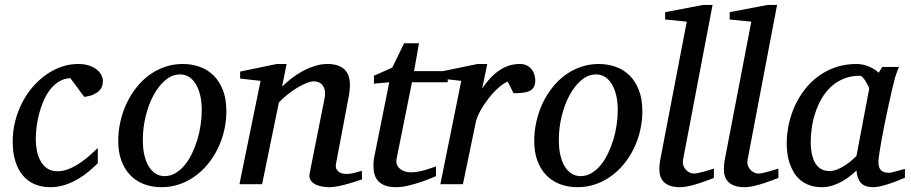

<svg xmlns="http://www.w3.org/2000/svg" viewBox="-20 -757 3742 789"><path d="M402.8 -423.8Q402.8 -414.1 399.9 -403.8Q397 -393.6 388.4 -384.8Q379.9 -376 365 -368.9Q350.1 -361.8 326.2 -358.9L269 -436Q242.2 -434.6 221.2 -421.1Q200.2 -407.7 184.3 -386.7Q168.5 -365.7 157.5 -339.1Q146.5 -312.5 139.6 -285.2Q132.8 -257.8 129.9 -231.9Q127 -206.1 127 -186Q127 -161.6 131.6 -137.9Q136.2 -114.3 146.7 -95.5Q157.2 -76.7 174.1 -64.9Q190.9 -53.2 215.8 -53.2Q235.8 -53.2 256.3 -60.3Q276.9 -67.4 297.6 -80.1Q318.4 -92.8 339.4 -110.4Q360.4 -127.9 381.8 -148.9V-85.9Q366.2 -70.8 346.2 -53.7Q326.2 -36.6 301.8 -22Q277.3 -7.3 248.3 2.4Q219.2 12.2 186 12.2Q150.4 12.2 121.8 -0.2Q93.3 -12.7 73.5 -36.4Q53.7 -60.1 43 -94.7Q32.2 -129.4 32.2 -173.8Q32.2 -218.8 42.7 -259.8Q53.2 -300.8 71.8 -336.4Q90.3 -372.1 115.7 -401.1Q141.1 -430.2 170.9 -450.9Q200.7 -471.7 233.6 -482.9Q266.6 -494.1 300.8 -494.1Q327.6 -494.1 347.2 -487.3Q366.7 -480.5 378.9 -470.2Q391.1 -460 397 -447.5Q402.8 -435.1 402.8 -423.8Z M809.1 -304.2Q809.1 -339.8 802.2 -367.2Q795.4 -394.5 783.7 -413.1Q772 -431.6 755.6 -441.4Q739.3 -451.2 720.2 -451.2Q687.5 -451.2 659.4 -427.5Q631.3 -403.8 610.8 -365.5Q590.3 -327.1 578.6 -279.1Q566.9 -231 566.9 -182.1Q566.9 -145 573.7 -117.2Q580.6 -89.4 592.8 -70.6Q605 -51.8 621.1 -42.5Q637.2 -33.2 656.2 -33.2Q679.7 -33.2 700.4 -45.2Q721.2 -57.1 738 -77.4Q754.9 -97.7 768.1 -124.5Q781.2 -151.4 790.5 -181.4Q799.8 -211.4 804.4 -243.2Q809.1 -274.9 809.1 -304.2ZM910.2 -299.8Q910.2 -259.3 901.1 -220.5Q892.1 -181.6 875.2 -147Q858.4 -112.3 834.7 -83.3Q811 -54.2 781.5 -33Q752 -11.7 717.3 0.2Q682.6 12.2 644 12.2Q603 12.2 569.8 -1Q536.6 -14.2 513.7 -38.8Q490.7 -63.5 478.3 -98.4Q465.8 -133.3 465.8 -176.8Q465.8 -217.3 474.6 -256.6Q483.4 -295.9 499.8 -331.1Q516.1 -366.2 539.6 -396.2Q563 -426.3 592.5 -448Q622.1 -469.7 657 -481.9Q691.9 -494.1 731 -494.1Q767.1 -494.1 799.6 -482.9Q832 -471.7 856.7 -447.8Q881.3 -423.8 895.8 -387.2Q910.2 -350.6 910.2 -299.8Z M1467.8 -20Q1461.4 -17.6 1445.6 -12.5Q1429.7 -7.3 1410.2 -1.7Q1390.6 3.9 1370.1 8.1Q1349.6 12.2 1334 12.2Q1325.2 12.2 1309.8 10.5Q1294.4 8.8 1280.3 2.7Q1266.1 -3.4 1257.3 -15.1Q1248.5 -26.9 1252.9 -46.9L1314 -354Q1317.4 -374 1314.2 -387.2Q1311 -400.4 1304 -408.4Q1296.9 -416.5 1287.6 -419.7Q1278.3 -422.9 1270 -422.9Q1257.8 -422.9 1240 -415.8Q1222.2 -408.7 1202.4 -397Q1182.6 -385.3 1162.6 -369.4Q1142.6 -353.5 1126 -335.9L1057.1 0H963.9L1050.8 -424.8L966.8 -434.1V-462.9L1117.7 -494.1H1157.7L1139.2 -400.9Q1155.8 -417.5 1177.2 -434.3Q1198.7 -451.2 1223.1 -464.4Q1247.6 -477.5 1273.7 -485.8Q1299.8 -494.1 1324.7 -494.1Q1379.4 -494.1 1402.6 -463.9Q1425.8 -433.6 1414.1 -366.2L1360.8 -84Q1358.4 -69.8 1363 -61.5Q1367.7 -53.2 1375.2 -48.8Q1382.8 -44.4 1391.1 -43.2Q1399.4 -42 1403.8 -42Q1417.5 -42 1433.6 -45.9Q1449.7 -49.8 1466.8 -55.2Z M1672.9 -418.9 1609.9 -105Q1606.9 -91.8 1610.8 -81.3Q1614.7 -70.8 1623.3 -63.7Q1631.8 -56.6 1643.3 -52.7Q1654.8 -48.8 1667.5 -48.8Q1681.6 -48.8 1696.8 -51.5Q1711.9 -54.2 1725.8 -58.1Q1739.7 -62 1751.7 -66.2Q1763.7 -70.3 1771.5 -73.2V-33.2Q1765.1 -30.3 1747.1 -22.9Q1729 -15.6 1705.6 -7.8Q1682.1 0 1656.2 6.1Q1630.4 12.2 1608.9 12.2Q1581.5 12.2 1563.5 5.6Q1545.4 -1 1534.7 -12.5Q1523.9 -23.9 1519.3 -39.8Q1514.6 -55.7 1514.6 -74.2Q1514.6 -84 1515.4 -94.2Q1516.1 -104.5 1518.6 -115.2L1579.6 -418.9L1516.6 -413.1V-445.8L1591.8 -479L1640.6 -579.1H1701.7L1681.6 -464.8H1819.8V-418.9Z M2179.7 -426.8Q2179.7 -409.2 2173.3 -398.7Q2167 -388.2 2155.3 -382.8Q2143.6 -377.4 2127.2 -375.7Q2110.8 -374 2090.3 -374L2066.4 -421.9Q2047.9 -414.1 2026.6 -394.8Q2005.4 -375.5 1986.3 -350.8Q1967.3 -326.2 1953.1 -300Q1939 -273.9 1934.6 -252L1882.3 0H1789.6L1875.5 -424.8L1791.5 -434.1V-462.9L1942.4 -494.1H1982.4L1961.4 -393.1Q1992.2 -440.4 2031.2 -467.3Q2070.3 -494.1 2115.7 -494.1Q2133.8 -494.1 2146 -487.5Q2158.2 -481 2165.8 -470.7Q2173.3 -460.4 2176.5 -448.7Q2179.7 -437 2179.7 -426.8Z M2518.6 -304.2Q2518.6 -339.8 2511.7 -367.2Q2504.9 -394.5 2493.2 -413.1Q2481.4 -431.6 2465.1 -441.4Q2448.7 -451.2 2429.7 -451.2Q2397 -451.2 2368.9 -427.5Q2340.8 -403.8 2320.3 -365.5Q2299.8 -327.1 2288.1 -279.1Q2276.4 -231 2276.4 -182.1Q2276.4 -145 2283.2 -117.2Q2290 -89.4 2302.2 -70.6Q2314.5 -51.8 2330.6 -42.5Q2346.7 -33.2 2365.7 -33.2Q2389.2 -33.2 2409.9 -45.2Q2430.7 -57.1 2447.5 -77.4Q2464.4 -97.7 2477.5 -124.5Q2490.7 -151.4 2500 -181.4Q2509.3 -211.4 2513.9 -243.2Q2518.6 -274.9 2518.6 -304.2ZM2619.6 -299.8Q2619.6 -259.3 2610.6 -220.5Q2601.6 -181.6 2584.7 -147Q2567.9 -112.3 2544.2 -83.3Q2520.5 -54.2 2491 -33Q2461.4 -11.7 2426.8 0.2Q2392.1 12.2 2353.5 12.2Q2312.5 12.2 2279.3 -1Q2246.1 -14.2 2223.1 -38.8Q2200.2 -63.5 2187.7 -98.4Q2175.3 -133.3 2175.3 -176.8Q2175.3 -217.3 2184.1 -256.6Q2192.9 -295.9 2209.2 -331.1Q2225.6 -366.2 2249 -396.2Q2272.5 -426.3 2302 -448Q2331.5 -469.7 2366.5 -481.9Q2401.4 -494.1 2440.4 -494.1Q2476.6 -494.1 2509 -482.9Q2541.5 -471.7 2566.2 -447.8Q2590.8 -423.8 2605.2 -387.2Q2619.6 -350.6 2619.6 -299.8Z M2913.6 -25.9Q2907.7 -23.4 2891.6 -17.3Q2875.5 -11.2 2855.5 -4.6Q2835.4 2 2813.7 7.1Q2792 12.2 2774.4 12.2Q2751.5 12.2 2735.4 6.8Q2719.2 1.5 2709 -8.3Q2698.7 -18.1 2694.1 -31.5Q2689.5 -44.9 2689.5 -61Q2689.5 -76.2 2692.4 -96.2L2802.2 -668L2713.4 -676.8V-707L2869.6 -736.8H2908.2L2786.6 -99.1Q2784.7 -88.9 2787.6 -78.9Q2790.5 -68.8 2796.9 -61.3Q2803.2 -53.7 2812.5 -48.8Q2821.8 -43.9 2832.5 -43.9Q2839.8 -43.9 2851.8 -46.6Q2863.8 -49.3 2876 -52.7Q2888.2 -56.2 2898.7 -59.6Q2909.2 -63 2913.6 -64Z M3178.7 -25.9Q3172.9 -23.4 3156.7 -17.3Q3140.6 -11.2 3120.6 -4.6Q3100.6 2 3078.9 7.1Q3057.1 12.2 3039.6 12.2Q3016.6 12.2 3000.5 6.8Q2984.4 1.5 2974.1 -8.3Q2963.9 -18.1 2959.2 -31.5Q2954.6 -44.9 2954.6 -61Q2954.6 -76.2 2957.5 -96.2L3067.4 -668L2978.5 -676.8V-707L3134.8 -736.8H3173.3L3051.8 -99.1Q3049.8 -88.9 3052.7 -78.9Q3055.7 -68.8 3062 -61.3Q3068.4 -53.7 3077.6 -48.8Q3086.9 -43.9 3097.7 -43.9Q3105 -43.9 3116.9 -46.6Q3128.9 -49.3 3141.1 -52.7Q3153.3 -56.2 3163.8 -59.6Q3174.3 -63 3178.7 -64Z M3551.8 -392.1Q3552.2 -394.5 3548.1 -403.3Q3543.9 -412.1 3538.1 -421.6Q3532.2 -431.2 3525.6 -438.5Q3519 -445.8 3514.6 -445.8Q3476.6 -445.8 3446.5 -433.3Q3416.5 -420.9 3394 -399.7Q3371.6 -378.4 3355.7 -350.6Q3339.8 -322.8 3330.1 -292.5Q3320.3 -262.2 3315.9 -231.4Q3311.5 -200.7 3311.5 -172.9Q3311.5 -151.9 3314.9 -130.9Q3318.4 -109.9 3326.9 -92.8Q3335.4 -75.7 3350.3 -64.9Q3365.2 -54.2 3388.7 -54.2Q3406.2 -54.2 3423.8 -62Q3441.4 -69.8 3456.5 -80.1Q3471.7 -90.3 3482.9 -100.6Q3494.1 -110.8 3499.5 -116.2ZM3698.7 -26.9Q3692.9 -24.4 3677.2 -17.8Q3661.6 -11.2 3642.3 -4.6Q3623 2 3603.3 7.1Q3583.5 12.2 3568.8 12.2Q3550.8 12.2 3538.3 7.8Q3525.9 3.4 3517.8 -5.4Q3509.8 -14.2 3505.4 -26.9Q3501 -39.6 3499.5 -56.2Q3488.3 -45.4 3473.1 -33.4Q3458 -21.5 3439.7 -11.2Q3421.4 -1 3400.6 5.6Q3379.9 12.2 3357.4 12.2Q3328.1 12.2 3305.9 3.9Q3283.7 -4.4 3267.6 -18.3Q3251.5 -32.2 3241 -50.5Q3230.5 -68.8 3224.1 -88.6Q3217.8 -108.4 3215.3 -128.7Q3212.9 -148.9 3212.9 -167Q3212.9 -205.6 3221.2 -244.9Q3229.5 -284.2 3245.8 -320.6Q3262.2 -356.9 3286.6 -388.7Q3311 -420.4 3343 -443.8Q3375 -467.3 3414.3 -480.7Q3453.6 -494.1 3500.5 -494.1Q3514.2 -494.1 3527.6 -491Q3541 -487.8 3552.7 -482.7Q3564.5 -477.5 3574.2 -471.2Q3584 -464.8 3590.8 -458L3605.5 -481.9H3673.8Q3671.4 -476.1 3668.5 -468Q3665.5 -460 3662.6 -451.7Q3659.7 -443.4 3657.5 -436Q3655.3 -428.7 3654.8 -424.8Q3651.4 -411.6 3645 -385Q3638.7 -358.4 3631.6 -325.2Q3624.5 -292 3616.9 -255.6Q3609.4 -219.2 3603.5 -186.8Q3597.7 -154.3 3593.8 -129.2Q3589.8 -104 3589.8 -92.8Q3589.8 -66.4 3601.1 -56.6Q3612.3 -46.9 3632.8 -46.9Q3637.7 -46.9 3647.2 -49.1Q3656.7 -51.3 3667 -54.2Q3677.2 -57.1 3686 -59.6Q3694.8 -62 3698.7 -63Z"/></svg>

Font: Charis SIL Eur
Style: Italic
Weight: 400
Italic angle: -11°
Foundry: SIL International
Version: Version 5.000